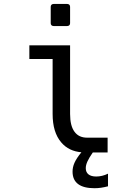

<svg xmlns="http://www.w3.org/2000/svg" viewBox="-20 -780 642 987"><path d="M256.8 -646H324.2C334.5 -646 340.3 -651.4 340.3 -660.6V-745.1C340.3 -754.4 334.5 -759.8 324.2 -759.8H256.8C246.6 -759.8 240.7 -754.4 240.7 -745.1V-660.6C240.7 -651.4 246.6 -646 256.8 -646ZM474.6 127.4C439.5 127.4 420.9 111.8 420.9 84.5C420.9 64 431.2 41 457 3.9H533.2V-72.3H428.2C400.4 -72.3 378.4 -81.5 362.8 -103C347.7 -123.5 340.3 -153.8 340.3 -194.3V-546.9H130.9V-476.6H250.5V-194.3C250.5 -131.3 265.1 -82.5 294.9 -47.9C321.3 -16.6 356.4 -1 398.4 2.9C364.3 44.4 353 72.3 353 102.5C353 160.2 393.1 187.5 465.3 187.5C489.3 187.5 507.8 184.6 535.2 177.7V112.8C515.1 122.6 494.6 127.4 474.6 127.4Z"/></svg>

Font: Hack
Style: Regular
Weight: 400
Monospace: yes
Designer: Christopher Simpkins
Foundry: Christopher Simpkins
Version: Version 2.010